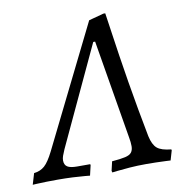

<svg xmlns="http://www.w3.org/2000/svg" viewBox="-119 -720 760 801"><g transform="rotate(-10 261.0 -319.5)"><path d="M293 10 291 3 300 -36Q337 -39 356.5 -43.5Q376 -48 383.5 -58Q391 -68 391 -84Q391 -92 390 -102Q389 -112 387 -122L317 -540H309L113 -120Q106 -104 102.5 -94Q99 -84 99 -75Q99 -56 111.5 -48Q124 -40 152 -40H208L209 -36L199 7Q199 7 178.5 5Q158 3 127 1.5Q96 0 64 0Q41 0 16 0.5Q-9 1 -26 2Q-43 3 -43 3L-29 -44Q-2 -47 16 -63Q34 -79 55 -121L308 -632L371 -649H379Q379 -649 382.5 -625.5Q386 -602 392 -560.5Q398 -519 406 -465.5Q414 -412 424 -352Q434 -292 445 -230.5Q456 -169 467 -113Q475 -76 492.5 -61Q510 -46 552 -42L553 -38L541 3Q541 3 522 2Q503 1 479 0.5Q455 0 438 0Q401 0 368 2.5Q335 5 314 7.5Q293 10 293 10Z"/></g></svg>

Font: Alegreya
Style: Italic
Weight: 400
Italic angle: -7°
Designer: Juan Pablo del Peral
Foundry: Huerta Tipografica
Version: Version 2.009